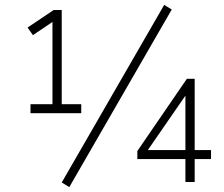

<svg xmlns="http://www.w3.org/2000/svg" viewBox="-20 -746 917 787"><path d="M105 -282V-319H195V-656L115 -602L93 -633L200 -705H233V-319H313V-282ZM264 21 233 2 653 -726 684 -707ZM740 0V-94H543V-127L746 -423H778V-131H845V-94H778V0ZM740 -131V-354L586 -131Z"/></svg>

Font: Nunito Sans ExtraLight
Style: Regular
Weight: 200
Designer: Vernon Adams
Foundry: Vernon Adams
Version: Version 3.006; ttfautohint (v1.8.3)